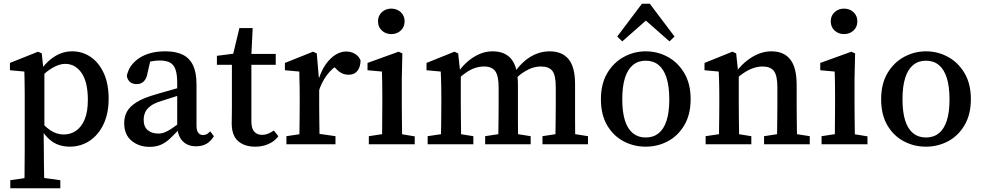

<svg xmlns="http://www.w3.org/2000/svg" viewBox="-20 -770 5245 1025"><path d="M35 235V192L145 176H186L302 192V235ZM110 235Q111 198 111 163Q111 128 111.5 93Q112 58 112 24V-263Q112 -290 111.5 -310.5Q111 -331 111 -349Q111 -367 110 -388L33 -395V-434L183 -494L203 -485L212 -399L217 -394V-82L213 -76L214 26Q214 59 214.5 93.5Q215 128 215.5 163Q216 198 217 235ZM352 13Q321 13 293.5 3.5Q266 -6 242 -27.5Q218 -49 197 -84H169L177 -146Q214 -98 248 -75Q282 -52 321 -52Q357 -52 386 -72Q415 -92 432 -132.5Q449 -173 449 -237Q449 -332 415.5 -380.5Q382 -429 328 -429Q306 -429 281.5 -418.5Q257 -408 231 -388Q205 -368 175 -337L167 -396H197Q221 -429 247.5 -451Q274 -473 303 -484.5Q332 -496 365 -496Q420 -496 464 -466Q508 -436 534 -379.5Q560 -323 560 -243Q560 -164 532.5 -106.5Q505 -49 458 -18Q411 13 352 13Z M778 14Q722 14 682.5 -18.5Q643 -51 643 -113Q643 -146 657.5 -173.5Q672 -201 709.5 -224.5Q747 -248 815 -267Q842 -275 868.5 -282.5Q895 -290 921.5 -297.5Q948 -305 975 -312V-273Q941 -263 907.5 -252Q874 -241 842 -231Q802 -219 781.5 -202.5Q761 -186 754 -168Q747 -150 747 -131Q747 -93 769 -75Q791 -57 825 -57Q843 -57 859.5 -63.5Q876 -70 898.5 -85Q921 -100 955 -127L966 -75H932Q906 -47 884 -27Q862 -7 837 3.5Q812 14 778 14ZM1027 11Q982 11 955.5 -16Q929 -43 927 -91L926 -95V-327Q926 -374 916.5 -400Q907 -426 886.5 -436.5Q866 -447 832 -447Q812 -447 790 -443Q768 -439 740 -429L787 -465L768 -382Q763 -351 748 -336Q733 -321 710 -321Q687 -321 673.5 -333Q660 -345 657 -365Q669 -424 723.5 -460Q778 -496 863 -496Q919 -496 955.5 -478Q992 -460 1010.5 -421.5Q1029 -383 1029 -319V-101Q1029 -73 1038.5 -61Q1048 -49 1064 -49Q1076 -49 1085 -54.5Q1094 -60 1102 -69L1122 -43Q1104 -14 1081 -1.5Q1058 11 1027 11Z M1271 -424V-482H1452V-424ZM1342 13Q1285 13 1251 -17Q1217 -47 1217 -111Q1217 -131 1217.5 -150.5Q1218 -170 1218 -197V-424H1138V-472L1262 -488L1218 -454L1258 -620H1329L1321 -458L1322 -441V-122Q1322 -84 1337.5 -67Q1353 -50 1379 -50Q1396 -50 1410.5 -56Q1425 -62 1442 -73L1466 -43Q1454 -26 1435.5 -13.5Q1417 -1 1393.5 6Q1370 13 1342 13Z M1509 0V-43L1616 -59H1660L1771 -43V0ZM1578 0Q1578 -25 1578.5 -62.5Q1579 -100 1579.5 -140Q1580 -180 1580 -212V-263Q1580 -290 1579.5 -310.5Q1579 -331 1578.5 -349Q1578 -367 1578 -388L1501 -395V-434L1651 -494L1671 -485L1682 -357L1684 -356V-212Q1684 -180 1684.5 -140Q1685 -100 1685.5 -62.5Q1686 -25 1687 0ZM1680 -278 1663 -349H1682Q1697 -396 1720 -428Q1743 -460 1771 -477.5Q1799 -495 1828 -495Q1855 -495 1876 -482Q1897 -469 1905 -447Q1904 -412 1888 -391.5Q1872 -371 1841 -371Q1821 -371 1805 -379Q1789 -387 1775 -402L1749 -428L1797 -431Q1754 -408 1725 -369Q1696 -330 1680 -278Z M1949 0V-43L2055 -59H2092L2194 -42V0ZM2019 0Q2020 -25 2020 -62.5Q2020 -100 2020.5 -140Q2021 -180 2021 -212V-260Q2021 -300 2020.5 -328.5Q2020 -357 2019 -388L1942 -395V-434L2108 -494L2128 -485L2125 -351V-212Q2125 -180 2125.5 -140Q2126 -100 2126.5 -62.5Q2127 -25 2128 0ZM2069 -588Q2039 -588 2018.5 -607Q1998 -626 1998 -656Q1998 -686 2018.5 -705Q2039 -724 2069 -724Q2099 -724 2119.5 -705Q2140 -686 2140 -656Q2140 -626 2119.5 -607Q2099 -588 2069 -588Z M2263 0V-43L2370 -59H2407L2507 -43V0ZM2333 0Q2334 -25 2334.5 -62.5Q2335 -100 2335.5 -140Q2336 -180 2336 -212V-263Q2336 -290 2335.5 -310.5Q2335 -331 2334.5 -349Q2334 -367 2333 -388L2257 -395V-434L2406 -494L2426 -485L2438 -373L2440 -371V-212Q2440 -180 2440.5 -140Q2441 -100 2441.5 -62.5Q2442 -25 2442 0ZM2570 0V-43L2675 -59H2712L2813 -43V0ZM2639 0Q2640 -25 2640.5 -62Q2641 -99 2641.5 -139Q2642 -179 2642 -212V-302Q2642 -365 2624 -390Q2606 -415 2564 -415Q2540 -415 2517 -407.5Q2494 -400 2471 -384.5Q2448 -369 2423 -346L2412 -388H2428Q2451 -420 2479.5 -444Q2508 -468 2541 -482Q2574 -496 2609 -496Q2678 -496 2711.5 -452.5Q2745 -409 2745 -316V-212Q2745 -179 2745 -139Q2745 -99 2745.5 -62Q2746 -25 2747 0ZM2876 0V-43L2980 -59H3018L3119 -43V0ZM2944 0Q2945 -25 2945.5 -62Q2946 -99 2946.5 -139Q2947 -179 2947 -212V-304Q2947 -369 2928.5 -392Q2910 -415 2868 -415Q2845 -415 2823 -408Q2801 -401 2777.5 -386Q2754 -371 2728 -346L2714 -387H2729Q2755 -423 2784 -447Q2813 -471 2846 -483.5Q2879 -496 2914 -496Q2981 -496 3015.5 -454Q3050 -412 3050 -321V-212Q3050 -179 3050 -139Q3050 -99 3050.5 -62Q3051 -25 3052 0Z M3427 13Q3363 13 3308.5 -16Q3254 -45 3221 -101.5Q3188 -158 3188 -240Q3188 -322 3221.5 -379Q3255 -436 3310 -466Q3365 -496 3427 -496Q3490 -496 3544.5 -466.5Q3599 -437 3633 -380Q3667 -323 3667 -241Q3667 -159 3633.5 -102Q3600 -45 3545.5 -16Q3491 13 3427 13ZM3427 -36Q3468 -36 3496 -58.5Q3524 -81 3538.5 -126Q3553 -171 3553 -239Q3553 -308 3538.5 -354Q3524 -400 3496 -423Q3468 -446 3427 -446Q3387 -446 3359 -423Q3331 -400 3316.5 -354.5Q3302 -309 3302 -240Q3302 -171 3316.5 -126Q3331 -81 3359 -58.5Q3387 -36 3427 -36ZM3554 -549 3385 -698H3471L3302 -549L3275 -575L3407 -750H3449L3581 -575Z M3747 0V-43L3854 -59H3891L3991 -43V0ZM3817 0Q3818 -25 3818.5 -62.5Q3819 -100 3819.5 -140Q3820 -180 3820 -212V-263Q3820 -290 3819.5 -310.5Q3819 -331 3818.5 -349Q3818 -367 3817 -388L3741 -395V-434L3890 -494L3910 -485L3922 -373L3924 -372V-212Q3924 -180 3924.5 -140Q3925 -100 3925.5 -62.5Q3926 -25 3926 0ZM4059 0V-43L4164 -59H4201L4303 -43V0ZM4127 0Q4128 -25 4128.5 -62Q4129 -99 4129.5 -139Q4130 -179 4130 -212V-304Q4130 -367 4111.5 -391Q4093 -415 4051 -415Q4028 -415 4004.5 -407.5Q3981 -400 3957 -385Q3933 -370 3907 -346L3898 -392H3914Q3939 -424 3968.5 -447Q3998 -470 4030.5 -483Q4063 -496 4098 -496Q4165 -496 4199 -452.5Q4233 -409 4233 -316V-212Q4233 -179 4233.5 -139Q4234 -99 4234.5 -62Q4235 -25 4236 0Z M4366 0V-43L4472 -59H4509L4611 -42V0ZM4436 0Q4437 -25 4437 -62.5Q4437 -100 4437.5 -140Q4438 -180 4438 -212V-260Q4438 -300 4437.5 -328.5Q4437 -357 4436 -388L4359 -395V-434L4525 -494L4545 -485L4542 -351V-212Q4542 -180 4542.5 -140Q4543 -100 4543.5 -62.5Q4544 -25 4545 0ZM4486 -588Q4456 -588 4435.5 -607Q4415 -626 4415 -656Q4415 -686 4435.5 -705Q4456 -724 4486 -724Q4516 -724 4536.5 -705Q4557 -686 4557 -656Q4557 -626 4536.5 -607Q4516 -588 4486 -588Z M4923 13Q4859 13 4804.5 -16Q4750 -45 4717 -101.5Q4684 -158 4684 -240Q4684 -322 4717.5 -379Q4751 -436 4806 -466Q4861 -496 4923 -496Q4986 -496 5040.5 -466.5Q5095 -437 5129 -380Q5163 -323 5163 -241Q5163 -159 5129.5 -102Q5096 -45 5041.5 -16Q4987 13 4923 13ZM4923 -36Q4964 -36 4992 -58.5Q5020 -81 5034.5 -126Q5049 -171 5049 -239Q5049 -308 5034.5 -354Q5020 -400 4992 -423Q4964 -446 4923 -446Q4883 -446 4855 -423Q4827 -400 4812.5 -354.5Q4798 -309 4798 -240Q4798 -171 4812.5 -126Q4827 -81 4855 -58.5Q4883 -36 4923 -36Z"/></svg>

Font: Source Serif 4 18pt Medium
Style: Regular
Weight: 500
Designer: Frank Grießhammer
Foundry: Adobe Systems Incorporated
Version: Version 4.004;hotconv 1.0.116;makeotfexe 2.5.65601